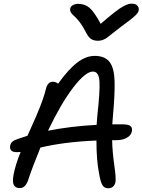

<svg xmlns="http://www.w3.org/2000/svg" viewBox="-20 -1012 772 1041"><path d="M695.8 -992.2Q714.4 -992.2 724.4 -981.7Q734.4 -971.2 731.9 -956.1Q730.5 -943.8 713.1 -927.2Q695.8 -910.6 633.8 -865.2Q614.3 -850.6 591.3 -832Q568.4 -813.5 559.8 -807.4Q551.3 -801.3 538.8 -796.1Q526.4 -791 512.2 -791Q486.8 -791 472.4 -801.5Q458 -812 443.8 -840.8Q429.2 -870.1 411.6 -892.6Q394 -915 382.8 -924.3Q371.6 -933.6 365 -943.8Q358.4 -954.1 360.8 -965.8Q362.8 -977.1 375 -984.1Q387.2 -991.2 403.8 -991.2Q439.9 -991.2 465.3 -969.7Q490.7 -948.2 525.9 -882.8Q570.3 -921.4 600.3 -944.8Q630.4 -968.3 648.7 -977.8Q667 -987.3 675.8 -989.7Q684.6 -992.2 695.8 -992.2ZM70.8 -187Q49.3 -187 40.8 -196.5Q32.2 -206.1 35.2 -222.2Q37.6 -235.4 47.1 -243.9Q56.6 -252.4 77.1 -258.8Q120.1 -273.4 128.9 -275.9Q134.3 -288.1 150.6 -324.5Q167 -360.8 174.6 -378.4Q182.1 -396 194.1 -425.5Q206.1 -455.1 214.4 -480.2Q222.7 -505.4 229 -529.8Q232.9 -547.9 242.4 -558.3Q252 -568.8 266.1 -568.8Q282.7 -568.8 294.9 -558.1Q350.6 -635.7 398.2 -672.4Q445.8 -709 493.2 -709Q549.3 -709 574.5 -675.5Q599.6 -642.1 601.3 -570.8Q603 -499.5 592.8 -389.2Q590.8 -372.6 588.9 -337.9H643.1Q676.8 -337.9 687.7 -328.4Q698.7 -318.8 694.8 -298.8Q690.9 -278.8 668.5 -265.4Q646 -252 610.8 -252H587.9Q589.4 -188 599.6 -116.5Q609.9 -44.9 606 -24.9Q598.6 8.8 565.9 8.8Q545.4 8.8 534.9 -9Q524.4 -26.9 517.1 -71.8Q502.9 -141.1 502.9 -250Q330.1 -243.2 199.2 -211.9Q154.8 -103.5 131.8 -33.2Q116.7 7.8 87.9 7.8Q64 7.8 55.2 -8.3Q46.4 -24.4 53.2 -63Q63.5 -118.7 91.8 -188Q88.4 -188 81.3 -187.5Q74.2 -187 70.8 -187ZM483.9 -624Q443.4 -624 377 -537.4Q310.5 -450.7 240.2 -303.2Q363.3 -327.6 503.9 -335Q505.9 -369.1 507.8 -386.2Q522.5 -516.6 519.3 -570.3Q516.1 -624 483.9 -624Z"/></svg>

Font: Shantell Sans Normal
Style: Italic
Weight: 400
Italic angle: -11.31°
Designer: Stephen Nixon, Anya Danilova, Shantell Martin
Foundry: Arrow Type
Version: Version 1.006;[559af2be0]